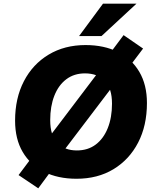

<svg xmlns="http://www.w3.org/2000/svg" viewBox="-20 -961 847 1044"><path d="M396 11Q295 11 220 -26.5Q145 -64 103.5 -134.5Q62 -205 62 -305Q62 -427 110 -519.5Q158 -612 244.5 -664Q331 -716 445 -716Q546 -716 621 -678.5Q696 -641 737.5 -570.5Q779 -500 779 -401Q779 -278 731 -185.5Q683 -93 597 -41Q511 11 396 11ZM398 -143Q458 -143 500.5 -175Q543 -207 566 -264.5Q589 -322 589 -397Q589 -481 549.5 -521.5Q510 -562 442 -562Q383 -562 340.5 -530Q298 -498 275.5 -440.5Q253 -383 253 -308Q253 -224 292 -183.5Q331 -143 398 -143ZM188 63 81 -9 177 -137 243 -210 515 -569 557 -643 652 -770 758 -697 662 -570 596 -496 324 -138 282 -64ZM410 -765 540 -941H722L532 -765Z"/></svg>

Font: Nunito Sans Black
Style: Italic
Weight: 900
Italic angle: -9°
Designer: Vernon Adams
Foundry: Vernon Adams
Version: Version 3.006; ttfautohint (v1.8.3)